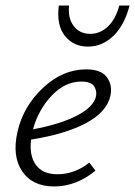

<svg xmlns="http://www.w3.org/2000/svg" viewBox="-20 -668 487 692"><path d="M410 -648H447Q428 -576 388 -538Q348 -500 297 -500Q245 -500 214 -538.5Q183 -577 192 -648H229Q224 -603 245.5 -574.5Q267 -546 305 -546Q340 -546 368 -571.5Q396 -597 410 -648ZM291 -418Q344 -418 365 -390Q386 -362 378 -323Q365 -264 289.5 -224Q214 -184 92 -165Q85 -107 109.5 -73.5Q134 -40 187 -40Q249 -40 302 -82L324 -53Q255 4 175 4Q97 4 60 -50.5Q23 -105 43 -193Q64 -285 135 -351.5Q206 -418 291 -418ZM326 -321Q330 -339 319.5 -356.5Q309 -374 273 -374Q214 -374 166 -323Q118 -272 99 -202Q197 -220 257.5 -251.5Q318 -283 326 -321Z"/></svg>

Font: EauTestInfant Semilight
Style: Italic
Weight: 300
Italic angle: -12°
Designer: Christian Thalmann (Catharsis Fonts)
Version: Version 0.001;PS 000.001;hotconv 1.0.88;makeotf.lib2.5.64775